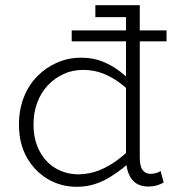

<svg xmlns="http://www.w3.org/2000/svg" viewBox="-20 -706 683 739"><path d="M275 13Q215 13 164.5 -16.5Q114 -46 83.5 -99.5Q53 -153 53 -226Q53 -285 72 -332.5Q91 -380 124.5 -413.5Q158 -447 201 -465.5Q244 -484 292 -484Q339 -484 376.5 -468.5Q414 -453 445 -428.5Q476 -404 501 -376V-333Q475 -361 444.5 -384.5Q414 -408 378 -422.5Q342 -437 299 -437Q260 -437 225.5 -421.5Q191 -406 164.5 -378Q138 -350 123.5 -311.5Q109 -273 109 -227Q109 -168 132.5 -124Q156 -80 195.5 -57.5Q235 -35 283 -35Q327 -36 364.5 -51.5Q402 -67 434.5 -92Q467 -117 494 -145V-96Q476 -77 452.5 -58.5Q429 -40 402 -23.5Q375 -7 343.5 3Q312 13 275 13ZM550 12Q523 12 504 -0.5Q485 -13 475 -38Q465 -63 465 -98V-686H518V-100Q518 -66 529 -51.5Q540 -37 558 -37Q571 -37 581.5 -40Q592 -43 598 -48L610 -4Q600 3 584 7.5Q568 12 550 12ZM256 -547V-589H621V-547ZM347 -640V-686H515V-640Z"/></svg>

Font: BioRhyme Light
Style: Regular
Weight: 300
Designer: Aoife Mooney
Foundry: Aoife Mooney Type
Version: Version 1.600;gftools[0.9.33]